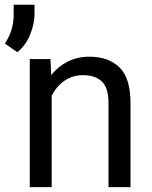

<svg xmlns="http://www.w3.org/2000/svg" viewBox="-54 -772 626 792"><path d="M288.1 -461.9Q244.6 -461.9 211.4 -438.5Q178.2 -415 159.2 -377.4V0H68.8V-528.3H154.3L157.2 -462.4Q185.5 -498 225.6 -518.1Q265.6 -538.1 314.9 -538.1Q393.1 -538.1 438.7 -494.1Q484.4 -450.2 484.4 -346.2V0H393.6V-347.2Q393.6 -409.2 366.5 -435.5Q339.4 -461.9 288.1 -461.9ZM88.4 -752.4V-713.9Q88.4 -675.3 71 -630.9Q53.7 -586.4 17.6 -556.6L-33.7 -592.3Q-15.6 -620.1 -6.6 -649.4Q2.4 -678.7 2.4 -712.9V-752.4Z"/></svg>

Font: Vazirmatn FD
Style: Regular
Weight: 400
Designer: Saber Rastikerdar
Foundry: Saber Rastikerdar
Version: Version 33.001